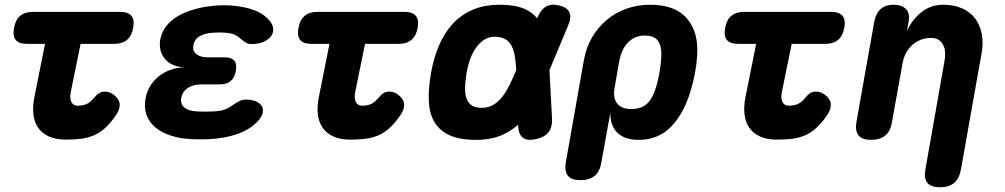

<svg xmlns="http://www.w3.org/2000/svg" viewBox="-20 -580 4240 810"><path d="M486 -530Q520 -530 534 -513.5Q548 -497 542 -463Q536 -429 516 -412Q496 -395 462 -395H320L279 -194Q276 -180 276.5 -169Q277 -158 281 -150Q285 -142 291.5 -138Q298 -134 308 -134Q326 -134 343 -140Q360 -146 381 -172Q398 -193 421 -193.5Q444 -194 463 -178Q485 -159 485 -138Q485 -117 471 -97Q447 -61 423 -39.5Q399 -18 372.5 -7.5Q346 3 317.5 6Q289 9 257 9Q216 9 187 -4Q158 -17 141.5 -40.5Q125 -64 121 -97Q117 -130 125 -170L170 -395H93Q60 -395 46.5 -411.5Q33 -428 39 -461Q45 -496 65 -513Q85 -530 120 -530Z M1123 -485Q1134 -468 1132.5 -451.5Q1131 -435 1119.5 -422.5Q1108 -410 1088 -402Q1068 -394 1041 -394Q1029 -394 1020.5 -398.5Q1012 -403 1004.5 -409Q997 -415 989.5 -421.5Q982 -428 971 -433Q963 -437 953.5 -439Q944 -441 931 -442Q918 -443 905 -443Q892 -443 879 -442Q844 -440 822 -427Q800 -414 796 -389Q791 -366 808 -352Q825 -338 857 -338H928Q957 -338 968.5 -324Q980 -310 975 -281Q970 -252 953 -238Q936 -224 907 -224H830Q795 -224 772.5 -209Q750 -194 745 -168Q740 -141 757.5 -126.5Q775 -112 810 -110Q828 -109 846 -109Q864 -109 882 -110Q898 -111 910 -113Q922 -115 933 -120Q945 -125 955 -132Q965 -139 974.5 -145Q984 -151 994 -155.5Q1004 -160 1016 -160Q1043 -160 1060.5 -152Q1078 -144 1085 -131.5Q1092 -119 1088 -102.5Q1084 -86 1067 -68Q1034 -33 981 -14.5Q928 4 862 7Q844 8 826 8Q808 8 790 7Q740 5 700.5 -8Q661 -21 635 -43Q609 -65 598 -95.5Q587 -126 594 -164Q604 -221 649.5 -257.5Q695 -294 758 -296Q704 -298 676 -331.5Q648 -365 656 -413Q662 -445 682 -470.5Q702 -496 734 -514Q766 -532 808 -543Q850 -554 899 -557Q912 -558 925 -558Q938 -558 951 -557Q1014 -553 1057.5 -535Q1101 -517 1123 -485Z M1686 -530Q1720 -530 1734 -513.5Q1748 -497 1742 -463Q1736 -429 1716 -412Q1696 -395 1662 -395H1520L1479 -194Q1476 -180 1476.5 -169Q1477 -158 1481 -150Q1485 -142 1491.5 -138Q1498 -134 1508 -134Q1526 -134 1543 -140Q1560 -146 1581 -172Q1598 -193 1621 -193.5Q1644 -194 1663 -178Q1685 -159 1685 -138Q1685 -117 1671 -97Q1647 -61 1623 -39.5Q1599 -18 1572.5 -7.5Q1546 3 1517.5 6Q1489 9 1457 9Q1416 9 1387 -4Q1358 -17 1341.5 -40.5Q1325 -64 1321 -97Q1317 -130 1325 -170L1370 -395H1293Q1260 -395 1246.5 -411.5Q1233 -428 1239 -461Q1245 -496 1265 -513Q1285 -530 1320 -530Z M2309 -77Q2310 -42 2293.5 -21.5Q2277 -1 2241 7Q2205 15 2186.5 1.5Q2168 -12 2166 -47V-54Q2136 -27 2097 -10Q2051 10 1988 10Q1918 10 1875.5 -10Q1833 -30 1812 -66.5Q1791 -103 1789 -154.5Q1787 -206 1798 -270Q1809 -334 1831.5 -387Q1854 -440 1889 -478.5Q1924 -517 1973.5 -538.5Q2023 -560 2089 -560Q2152 -560 2192 -543Q2225 -529 2246 -503Q2260 -538 2283 -552Q2306 -565 2339 -557Q2372 -549 2382 -528.5Q2392 -508 2377 -473L2298 -284ZM2158 -284Q2156 -318 2152 -343Q2147 -371 2136.5 -389.5Q2126 -408 2108.5 -416.5Q2091 -425 2065 -425Q2045 -425 2026.5 -414.5Q2008 -404 1992.5 -384.5Q1977 -365 1965.5 -336Q1954 -307 1948 -270Q1942 -234 1942 -206.5Q1942 -179 1949.5 -161Q1957 -143 1972.5 -134Q1988 -125 2012 -125Q2038 -125 2059 -136.5Q2080 -148 2097.5 -170Q2115 -192 2131 -224Q2144 -251 2158 -284Z M2429 180Q2391 180 2376 161.5Q2361 143 2367 105L2443 -325Q2452 -378 2477 -421Q2502 -464 2538.5 -495Q2575 -526 2622 -543Q2669 -560 2722 -560Q2829 -560 2878.5 -501.5Q2928 -443 2921 -345Q2919 -310 2912.5 -275Q2906 -240 2896 -205Q2868 -106 2813.5 -48Q2759 10 2675 10Q2615 10 2584.5 -20Q2554 -50 2555 -105L2517 105Q2511 143 2489 161.5Q2467 180 2429 180ZM2644 -120Q2686 -120 2710 -143Q2734 -166 2747 -210Q2757 -242 2762.5 -275Q2768 -308 2770 -340Q2772 -384 2756.5 -407Q2741 -430 2699 -430Q2678 -430 2660.5 -422.5Q2643 -415 2629 -400.5Q2615 -386 2606 -366Q2597 -346 2592 -320L2573 -210Q2565 -167 2583.5 -143.5Q2602 -120 2644 -120Z M3486 -530Q3520 -530 3534 -513.5Q3548 -497 3542 -463Q3536 -429 3516 -412Q3496 -395 3462 -395H3320L3279 -194Q3276 -180 3276.5 -169Q3277 -158 3281 -150Q3285 -142 3291.5 -138Q3298 -134 3308 -134Q3326 -134 3343 -140Q3360 -146 3381 -172Q3398 -193 3421 -193.5Q3444 -194 3463 -178Q3485 -159 3485 -138Q3485 -117 3471 -97Q3447 -61 3423 -39.5Q3399 -18 3372.5 -7.5Q3346 3 3317.5 6Q3289 9 3257 9Q3216 9 3187 -4Q3158 -17 3141.5 -40.5Q3125 -64 3121 -97Q3117 -130 3125 -170L3170 -395H3093Q3060 -395 3046.5 -411.5Q3033 -428 3039 -461Q3045 -496 3065 -513Q3085 -530 3120 -530Z M3788 -315 3743 -65Q3737 -27 3715 -8.5Q3693 10 3655 10Q3617 10 3602 -8.5Q3587 -27 3593 -65L3668 -487Q3675 -524 3695.5 -542Q3716 -560 3750 -560Q3784 -560 3802 -542Q3820 -524 3813 -487L3806 -450Q3832 -503 3871 -531.5Q3910 -560 3958 -560Q4006 -560 4040.5 -544Q4075 -528 4095 -500.5Q4115 -473 4122 -435.5Q4129 -398 4121 -355L4034 135Q4027 173 4005.5 191.5Q3984 210 3946 210Q3908 210 3892.5 191.5Q3877 173 3884 135L3965 -325Q3968 -342 3967 -359Q3966 -376 3959.5 -389.5Q3953 -403 3940.5 -411.5Q3928 -420 3907 -420Q3884 -420 3864 -412Q3844 -404 3828 -389.5Q3812 -375 3802 -356Q3792 -337 3788 -315Z"/></svg>

Font: Maple Mono NL ExtraBold
Style: Italic
Weight: 800
Italic angle: -10°
Monospace: yes
Designer: subframe7536
Version: Version 7.000